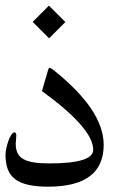

<svg xmlns="http://www.w3.org/2000/svg" viewBox="-20 -727 485 697"><path d="M356.4 -201.2Q356.4 -49.3 154.8 -49.3Q112.8 -49.3 83.3 -55.9Q53.7 -62.5 35.2 -76.4Q16.6 -90.3 8.3 -112.5Q0 -134.8 0 -165Q0 -174.8 2.9 -188.5Q5.9 -202.1 10.3 -215.1Q14.6 -228 20.8 -237.3Q26.9 -246.6 32.7 -246.6Q39.1 -246.6 39.1 -234.9Q39.1 -226.6 38.1 -218.8Q37.1 -210.9 37.1 -205.1Q37.1 -186 43.2 -172.4Q49.3 -158.7 63.7 -150.1Q78.1 -141.6 101.3 -137.7Q124.5 -133.8 158.7 -133.8Q318.4 -133.8 318.4 -183.1Q318.4 -261.2 132.3 -396.5L153.8 -470.2Q157.2 -481 159.7 -481Q163.1 -481 174.3 -472.7Q266.1 -399.4 311.3 -331.8Q356.4 -264.2 356.4 -201.2ZM217.3 -647 158.2 -587.9 98.6 -647.5 157.7 -706.5Z"/></svg>

Font: XB Kayhan
Style: Regular
Weight: 400
Designer: Behnam
Foundry: Irmug
Version: Version 7.300 2009